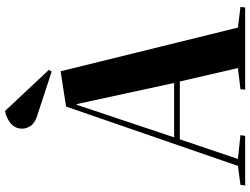

<svg xmlns="http://www.w3.org/2000/svg" viewBox="-137 -870 1007 773"><g transform="rotate(-90 366.5 -483.5)"><path d="M466 -743 642 -29 725 -19 723 0H392L394 -19L479 -29L425 -263H192L113 -29L209 -19L206 0H6L9 -19L85 -29L324 -721ZM200 -286H419L334 -678H331ZM472 -790 465 -779 288 -837Q258 -846 246.5 -863Q235 -880 235 -898Q235 -925 255.5 -943Q276 -961 306 -967Z"/></g></svg>

Font: Literata 72pt
Style: Bold Italic
Weight: 700
Italic angle: -2°
Designer: Latin by Veronika Burian and Jose Scaglione. Greek by Irene Vlachou. Cyrillic by Vera Evstafieva
Foundry: TypeTogether
Version: Version 3.002